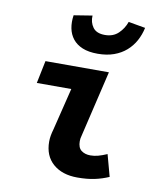

<svg xmlns="http://www.w3.org/2000/svg" viewBox="-84 -813 768 894"><g transform="rotate(10 300.0 -365.5)"><path d="M342 12Q270 12 227 -25.5Q184 -63 184 -130Q184 -144 186.5 -158.5Q189 -173 194 -190L243 -389H80L102 -496H402L328 -183Q326 -176 325 -170Q324 -164 324 -157Q324 -126 341 -113Q358 -100 384 -100Q402 -100 420.5 -105Q439 -110 462 -120L490 -17Q458 -3 423 4.5Q388 12 342 12ZM335 -572Q292 -572 263 -584Q234 -596 217 -617.5Q200 -639 194.5 -667.5Q189 -696 194 -729L281 -743Q279 -711 296 -687.5Q313 -664 353 -664Q392 -664 416.5 -687.5Q441 -711 452 -743L532 -729Q525 -696 509.5 -667.5Q494 -639 469.5 -617.5Q445 -596 411.5 -584Q378 -572 335 -572Z"/></g></svg>

Font: Source Code Pro
Style: Bold Italic
Weight: 700
Italic angle: -11°
Monospace: yes
Designer: Paul D. Hunt, Teo Tuominen
Foundry: Adobe Systems Incorporated
Version: Version 1.050;PS 1.000;hotconv 16.6.51;makeotf.lib2.5.65220